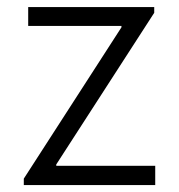

<svg xmlns="http://www.w3.org/2000/svg" viewBox="-20 -535 518 555"><path d="M48.8 -18.6 331.1 -456.1V-460H61.5V-514.6H425.8V-498L142.6 -59.6V-55.7H428.7V0H48.8Z"/></svg>

Font: Reddit Sans Chocolate Light
Style: Regular
Weight: 300
Designer: Stephen Hutchings
Foundry: Reddit
Version: Version 1.013